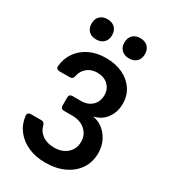

<svg xmlns="http://www.w3.org/2000/svg" viewBox="-228 -1066 1056 1189"><g transform="rotate(30 300.0 -471.5)"><path d="M291 10Q222.1 10 168.2 -13.8Q114.4 -37.6 81.1 -80.6Q47.9 -123.6 41.3 -180.2Q39.7 -192.9 46.7 -199.4Q53.6 -205.9 65.4 -205.9H140Q160.3 -205.9 166.2 -182.8Q174.8 -144.5 208.4 -121.3Q241.9 -98.1 291.4 -98.1Q348.5 -98.1 384.1 -129.7Q419.8 -161.4 419.8 -212Q419.8 -262.7 384.1 -294.3Q348.5 -326 291.4 -326H232.4Q207.8 -326 207.8 -350.6V-407Q207.8 -431.7 232.4 -431.7H293Q340.6 -431.7 370.6 -460.1Q400.5 -488.6 400.5 -534.4Q400.5 -579.2 370.8 -606.7Q341.1 -634.3 293.8 -634.3Q250.9 -634.3 221.9 -610.5Q192.8 -586.7 185.2 -547.2Q180.9 -524.1 160 -524.1H85Q73.2 -524.1 66.5 -530.6Q59.7 -537.1 61.3 -549.4Q67.5 -606.4 98.2 -649.2Q129 -692 179.5 -716Q230.1 -740 295 -740Q363.7 -740 415.4 -715.4Q467.1 -690.8 496.4 -646.9Q525.6 -602.9 525.6 -545.1Q525.6 -485.7 493.4 -442Q461.2 -398.2 409.8 -387.6V-385.2Q470.6 -373 508.7 -322.4Q546.9 -271.8 546.9 -203.7Q546.9 -140.5 514.6 -92.3Q482.4 -44.2 424.7 -17.1Q367.1 10 291 10ZM417.4 -808.2Q383.8 -808.2 363.9 -827.6Q344.1 -847 344.1 -880Q344.1 -913.5 363.9 -933.1Q383.8 -952.6 417.4 -952.6Q451.1 -952.6 471 -933.1Q490.8 -913.5 490.8 -880Q490.8 -847 471 -827.6Q451.1 -808.2 417.4 -808.2ZM182.6 -808.2Q148.9 -808.2 129 -827.6Q109.2 -847 109.2 -880Q109.2 -913.5 129 -933.1Q148.9 -952.6 182.6 -952.6Q216.2 -952.6 236.1 -933.1Q255.9 -913.5 255.9 -880Q255.9 -847 236.1 -827.6Q216.2 -808.2 182.6 -808.2Z"/></g></svg>

Font: Pitagon Sans Mono
Style: Regular
Weight: 400
Monospace: yes
Designer: Travis Tran
Foundry: Pitagon
Version: Version 1.001;gftools[0.9.26]